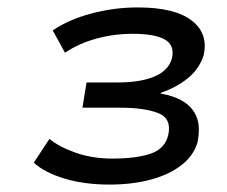

<svg xmlns="http://www.w3.org/2000/svg" viewBox="-20 -730 610 517"><path d="M275 -233Q206 -233 152.5 -249.5Q99 -266 71 -292L113 -356Q140 -334 184.5 -318.5Q229 -303 283 -303Q346 -303 385 -316Q424 -329 433 -366Q443 -411 406 -425.5Q369 -440 303 -440H202L213 -508H298Q358 -508 396 -524Q434 -540 443 -573Q451 -608 424 -623.5Q397 -639 337 -639Q287 -639 239.5 -626Q192 -613 155 -588L122 -648Q164 -677 225.5 -693.5Q287 -710 351 -710Q451 -710 496.5 -674.5Q542 -639 528 -580Q516 -544 486 -519.5Q456 -495 413 -480V-478Q449 -472 474 -456.5Q499 -441 509.5 -415Q520 -389 512 -347Q501 -310 467.5 -284.5Q434 -259 384.5 -246Q335 -233 275 -233Z"/></svg>

Font: Nunito Sans 7pt Expanded Medium
Style: Italic
Weight: 500
Width: 7
Italic angle: -9°
Designer: Vernon Adams
Foundry: Vernon Adams
Version: Version 3.101;gftools[0.9.27]